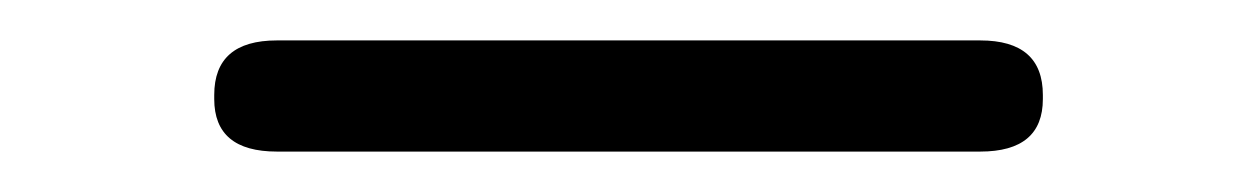

<svg xmlns="http://www.w3.org/2000/svg" viewBox="-20 33 622 95"><path d="M117 108Q86 108 86 82V80Q86 53 117 53H465Q496 53 496 80V82Q496 108 465 108Z"/></svg>

Font: Solway Light
Style: Regular
Weight: 300
Designer: Mariya V. Pigoulevskaya
Foundry: The Northern Block Ltd.
Version: Version 1.000;hotconv 1.0.109;makeotfexe 2.5.65596